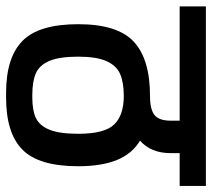

<svg xmlns="http://www.w3.org/2000/svg" viewBox="-62 -642 680 615"><g transform="rotate(90 277.5 -334.0)"><path d="M420 -443Q462 -418 482 -369Q502 -320 502 -245Q502 -119 449 -66.5Q396 -14 282 -14H267Q154 -14 100.5 -66.5Q47 -119 47 -245Q47 -371 103 -423Q159 -475 277 -475Q320 -475 338 -489.5Q356 -504 356 -541V-570H-10V-654H565V-570H460V-541Q460 -478 420 -443ZM398 -245Q398 -330 368 -360.5Q338 -391 277 -391Q234 -391 207 -379.5Q180 -368 165.5 -336Q151 -304 151 -245Q151 -185 164.5 -153Q178 -121 204 -109.5Q230 -98 273 -98H282Q323 -98 347.5 -109.5Q372 -121 385 -153Q398 -185 398 -245Z"/></g></svg>

Font: Biryani SemiBold
Style: Regular
Weight: 600
Designer: Dan Reynolds and Mathieu Réguer
Foundry: Dan Reynolds and Mathieu Réguer
Version: Version 1.004; ttfautohint (v1.1) -l 5 -r 5 -G 72 -x 0 -D la